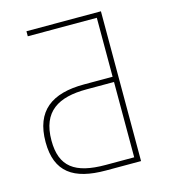

<svg xmlns="http://www.w3.org/2000/svg" viewBox="-107 -799 778 884"><g transform="rotate(-15 281.5 -357.0)"><path d="M101 -690H430V-409H294C140 -409 54 -347 54 -198C54 -54 136 0 288 0H456V-714H101ZM299 -384H430V-25H294C148 -25 82 -73 82 -198C82 -337 165 -384 299 -384Z"/></g></svg>

Font: Noto Sans Mono SemiCondensed Thin
Style: Regular
Weight: 100
Width: 4
Designer: Monotype Design Team
Foundry: Monotype Imaging Inc.
Version: Version 2.014